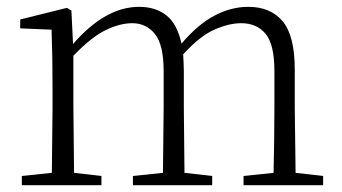

<svg xmlns="http://www.w3.org/2000/svg" viewBox="-20 -542 1001 562"><path d="M778.8 0H692.9V-26.9L780.8 -36.1Q781.7 -76.7 782.5 -130.6Q783.2 -184.6 783.2 -226.1V-334Q783.2 -412.6 757.1 -443.4Q731 -474.1 686 -474.1Q650.9 -474.1 608.2 -455.6Q565.4 -437 516.1 -382.8Q516.6 -372.6 517.3 -360.6Q518.1 -348.6 518.1 -335V-226.1L520 -36.1L601.1 -26.9V0H369.1V-26.9L457 -36.1L459 -226.1V-334Q459 -410.6 433.6 -442.4Q408.2 -474.1 367.2 -474.1Q331.1 -474.1 289.3 -453.9Q247.6 -433.6 194.8 -378.9V-226.1L196.8 -36.1L276.9 -26.9V0H43.9V-26.9L131.8 -36.1L133.8 -226.1V-282.2Q133.8 -333 133.1 -375.2Q132.3 -417.5 130.9 -455.1L39.1 -459V-484.9L175.8 -519L189 -511.2L193.8 -413.1Q288.1 -522 387.2 -522Q435.5 -522 467.3 -496.8Q499 -471.7 511.2 -414.1Q558.1 -469.7 606.9 -495.8Q655.8 -522 707 -522Q771.5 -522 807.1 -480Q842.8 -438 842.8 -337.9V-226.1L845.2 -36.1L925.8 -26.9V0Z"/></svg>

Font: Source Han Serif TW ExtraLight
Style: Regular
Weight: 250
Designer: Ryoko NISHIZUKA Ë•øÂ°öÊ∂ºÂ≠ê (kana & ideographs); Frank Grie√ühammer (Latin, Greek & Cyrillic); Wenlong ZHANG Âº†ÊñáÈæô 
Foundry: Adobe
Version: Version 2.003;hotconv 1.1.1;makeotfexe 2.6.0